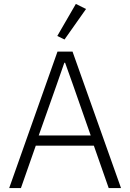

<svg xmlns="http://www.w3.org/2000/svg" viewBox="-20 -962 665 982"><path d="M599 0H536L460 -217H163L87 0H27L274 -698H351ZM444 -269 353 -529 313 -641H309L270 -529L178 -269ZM420 -916 310 -760 273 -778 368 -942Z"/></svg>

Font: IBM Plex Sans Light
Style: Regular
Weight: 300
Designer: Mike Abbink, Paul van der Laan, Pieter van Rosmalen
Foundry: Bold Monday
Version: Version 3.201